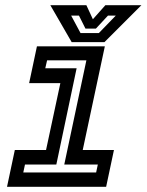

<svg xmlns="http://www.w3.org/2000/svg" viewBox="-20 -718 564 738"><path d="M7 0 37 -141.5H157L212 -398.5H92L122 -540H383L298 -141.5H418L388 0ZM69.5 -55H349.5L356 -85.5H227L312 -486H161L154 -455.5H274.5L196.5 -85.5H76ZM255.5 -556 173.5 -698H312L337 -644L385 -698H523.5L381.5 -556ZM289.5 -591H360L425 -658H395L348.5 -608H308.5L283.5 -658H253.5Z"/></svg>

Font: Tourney Expanded SemiBold
Style: Italic
Weight: 600
Width: 7
Italic angle: -12°
Designer: Tyler Finck
Foundry: Etcetera Type Co
Version: Version 1.010; ttfautohint (v1.8.3)